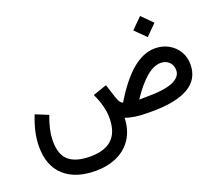

<svg xmlns="http://www.w3.org/2000/svg" viewBox="-142 -862 1541 1330"><g transform="rotate(-20 628.5 -197.5)"><path d="M927.2 -571.8 1005.4 -649.4 1083.5 -571.8 1005.4 -493.7ZM180.2 -221.2Q162.6 -175.3 152.1 -128.9Q141.6 -82.5 141.6 -39.6Q141.6 59.1 193.1 103.3Q244.6 147.5 350.6 147.5Q456.1 147.5 510.3 97.2Q564.5 46.9 564.9 -58.6Q564.9 -105 552 -152.1Q539.1 -199.2 517.1 -244.6L619.6 -279.8L651.4 -180.7Q667.5 -131.8 689.9 -126Q772 -263.2 854.7 -333.5Q937.5 -403.8 1024.4 -403.8Q1080.6 -403.8 1124.5 -378.9Q1168.5 -354 1193.8 -311.5Q1219.2 -269 1219.2 -215.8Q1218.8 -106.4 1126.5 -53.2Q1034.2 0 857.9 0H833Q776.4 0 734.6 -6.1Q692.9 -12.2 664.1 -23.9Q660.2 68.8 618.4 130.6Q576.7 192.4 507.6 223.1Q438.5 253.9 352.1 253.9Q204.1 253.9 121.1 179Q38.1 104 38.1 -37.1Q38.1 -91.8 51 -147.9Q64 -204.1 86.4 -259.3ZM856 -107.9Q989.7 -107.9 1051.3 -135Q1112.8 -162.1 1112.8 -211.4Q1112.8 -247.6 1089.4 -271.5Q1065.9 -295.4 1027.3 -295.4Q926.8 -295.4 802.2 -107.4Z"/></g></svg>

Font: Vazir Medium
Style: Medium
Weight: 500
Designer: Saber Rastikerdar
Foundry: Saber Rastikerdar
Version: Version 30.0.0